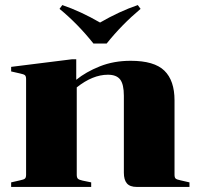

<svg xmlns="http://www.w3.org/2000/svg" viewBox="-20 -738 790 758"><path d="M215 -703 226 -718Q299 -693 375 -649Q451 -693 524 -718L535 -703Q460 -640 401 -566H349Q287 -644 215 -703ZM693 -26 728 -18V0H520Q493 0 481 -14Q469 -28 469 -56V-360Q469 -405 454.5 -424Q440 -443 406 -443Q346 -443 283 -393V-48Q283 -37 287.5 -32.5Q292 -28 306 -25L340 -18V0H24V-18L59 -26Q74 -29 78.5 -33Q83 -37 83 -48V-426Q83 -437 78.5 -441Q74 -445 59 -448L24 -456V-474L264 -504H281V-423Q319 -454 374 -476Q429 -498 496 -498Q589 -498 629 -459Q669 -420 669 -342V-48Q669 -37 673.5 -33Q678 -29 693 -26Z"/></svg>

Font: Chonburi
Style: Regular
Weight: 400
Designer: Thanarat Vachiruckul and Stawix Ruecha
Foundry: Cadson Demak & Katatrad
Version: Version 1.000